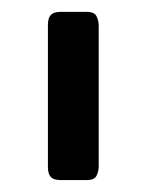

<svg xmlns="http://www.w3.org/2000/svg" viewBox="-20 -721 245 321"><path d="M145 -442.9Q145 -434.6 141.4 -427.2Q137.7 -419.9 125 -419.9H84Q79.6 -419.9 75.2 -420.4Q70.8 -420.9 67.4 -423.1Q64 -425.3 62 -429.9Q60.1 -434.6 60.1 -442.9V-678.2Q60.1 -686.5 62 -691.2Q64 -695.8 67.4 -698Q70.8 -700.2 75.2 -700.7Q79.6 -701.2 84 -701.2H125Q137.7 -701.2 141.4 -693.8Q145 -686.5 145 -678.2Z"/></svg>

Font: Fascinate Cyrillic
Style: Regular
Weight: 900
Designer: Denis Ignatov
Foundry: Astigmatic (AOETI)
Version: Version 1.00 November 30, 2018, initial release